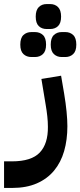

<svg xmlns="http://www.w3.org/2000/svg" viewBox="-80 -686 396 946"><path d="M-60 109H-21Q75 109 116 65.5Q157 22 156 -61Q156 -86 153 -113.5Q150 -141 145 -170L124 -297L221 -313L236 -225Q244 -177 248 -136Q252 -95 252 -64Q252 3 236 58.5Q220 114 186.5 154.5Q153 195 101.5 217.5Q50 240 -20 240H-60ZM224 -405Q201 -405 185.5 -419.5Q170 -434 170 -466Q170 -499 185.5 -513.5Q201 -528 224 -528H242Q265 -528 280.5 -513.5Q296 -499 296 -466Q296 -434 280.5 -419.5Q265 -405 242 -405ZM75 -405Q51 -405 35.5 -419.5Q20 -434 20 -466Q20 -499 35.5 -513.5Q51 -528 75 -528H92Q116 -528 131.5 -513.5Q147 -499 147 -466Q147 -434 131.5 -419.5Q116 -405 92 -405ZM150 -543Q126 -543 111 -557.5Q96 -572 96 -604Q96 -636 111 -651Q126 -666 150 -666H167Q191 -666 206 -651Q221 -636 221 -604Q221 -572 206 -557.5Q191 -543 167 -543Z"/></svg>

Font: IBM Plex Arabic SemiBold
Style: Regular
Weight: 600
Designer: Mike Abbink, Paul van der Laan, Pieter van Rosmalen, Wael Morcos, Khajak Apelian
Foundry: Bold Monday
Version: Version 1.0